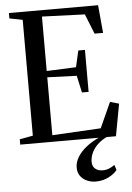

<svg xmlns="http://www.w3.org/2000/svg" viewBox="-64 -790 742 1080"><g transform="rotate(-5 307.5 -249.5)"><path d="M102 -44V-698L28 -712.5V-743H531.5L546 -585.5H498L453 -698L211.5 -707V-399.5L377.5 -406.5L398.5 -499H436V-262H398.5L377.5 -358L211.5 -364V-37L486 -52L551 -195.5L601 -181L567.5 0H27V-30ZM432 244Q408 244 385 234.5Q362 225 347 205.5Q332 186 332 156.5Q332 126 349.8 97Q367.5 68 399.2 42.8Q431 17.5 472 -1L490.5 -5L516 -1Q480 17 458.5 39.8Q437 62.5 427.8 86.2Q418.5 110 418.5 131.5Q418.5 157.5 435 171Q451.5 184.5 476.5 184.5Q496.5 184.5 513.5 177.5Q530.5 170.5 544.5 160L554 189Q538.5 210 505.8 227Q473 244 432 244Z"/></g></svg>

Font: Merriweather 96pt
Style: Regular
Weight: 400
Version: Version 2.100